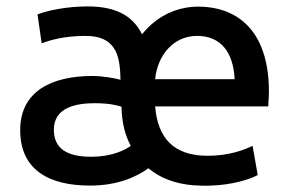

<svg xmlns="http://www.w3.org/2000/svg" viewBox="-20 -560 890 599"><path d="M464 -313H712C708 -398 668 -448 595 -448C519 -448 471 -385 464 -313ZM261 19C134 19 43 -29 43 -154C43 -276 142 -323 269 -323C301 -323 344 -315 356 -311C354 -374 350 -448 247 -448C181 -448 137 -435 110 -425L97 -515C127 -527 187 -540 254 -540C345 -540 396 -508 423 -453C460 -499 508 -527 560 -536C577 -539 594 -540 611 -539C738 -533 819 -446 819 -274C819 -258 817 -242 817 -228H464C472 -129 522 -74 628 -74C694 -74 741 -92 768 -105L784 -14C761 -1 705 17 638 19C618 20 600 19 582 18C525 13 479 -5 443 -35C408 -10 350 19 261 19ZM359 -227C344 -232 319 -238 276 -238C219 -238 148 -226 148 -155C148 -92 196 -71 264 -71C330 -71 370 -92 388 -105C371 -136 360 -176 359 -227Z"/></svg>

Font: Repo Medium
Style: Regular
Weight: 500
Designer: Stefan Peev
Foundry: Context Ltd
Version: Version 1.502